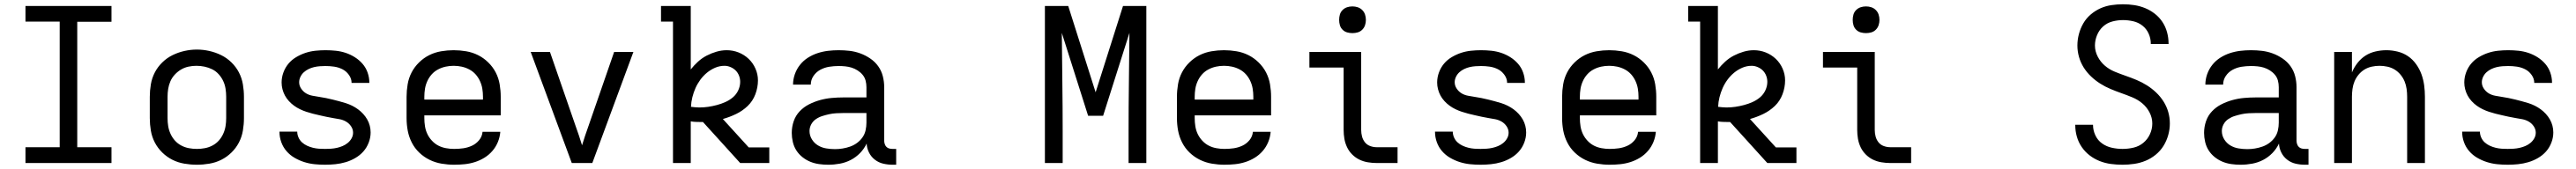

<svg xmlns="http://www.w3.org/2000/svg" viewBox="-20 -763 12040 791"><path d="M99 0V-74H259V-662H99V-735H501V-661H341V-74H501V0Z M900 8Q871 8 841.5 3Q812 -2 786 -15Q760 -28 738.5 -49Q717 -70 703.5 -96Q690 -122 685 -151.5Q680 -181 680 -210V-310Q680 -339 685 -368.5Q690 -398 703.5 -424Q717 -450 738.5 -471Q760 -492 786.5 -505Q813 -518 842 -524.5Q871 -531 900 -531Q929 -531 958 -524.5Q987 -518 1013.5 -505Q1040 -492 1061.5 -471Q1083 -450 1096.5 -424Q1110 -398 1115 -368.5Q1120 -339 1120 -310V-210Q1120 -181 1115 -151.5Q1110 -122 1096.5 -96Q1083 -70 1061.5 -49Q1040 -28 1014 -15Q988 -2 958.5 3Q929 8 900 8ZM900 -66Q919 -66 937.5 -69.5Q956 -73 973 -82Q990 -91 1002.5 -105Q1015 -119 1023 -136.5Q1031 -154 1034 -172.5Q1037 -191 1037 -210V-310Q1037 -329 1034 -348Q1031 -367 1023 -384Q1015 -401 1002 -415.5Q989 -430 972 -438.5Q955 -447 936 -451Q917 -455 898 -455Q879 -455 860.5 -451Q842 -447 826 -437.5Q810 -428 797 -414Q784 -400 776.5 -383Q769 -366 766 -347.5Q763 -329 763 -310V-210Q763 -191 766 -172.5Q769 -154 777 -136.5Q785 -119 797.5 -105Q810 -91 827 -82Q844 -73 862.5 -69.5Q881 -66 900 -66Z M1499 8Q1474 8 1449.5 5.5Q1425 3 1401.5 -4.5Q1378 -12 1356.5 -24.5Q1335 -37 1319 -55.5Q1303 -74 1294.5 -97.5Q1286 -121 1286 -146Q1286 -146 1286 -146.5Q1286 -147 1286 -147H1369Q1369 -147 1369 -147Q1369 -147 1369 -147Q1369 -133 1375 -119.5Q1381 -106 1391.5 -96.5Q1402 -87 1415 -81Q1428 -75 1442 -71.5Q1456 -68 1470 -67Q1484 -66 1499 -66Q1513 -66 1527 -67Q1541 -68 1554.5 -71Q1568 -74 1581 -79.5Q1594 -85 1605 -94Q1616 -103 1623 -115.5Q1630 -128 1630 -142Q1630 -158 1620.5 -172Q1611 -186 1597 -194Q1583 -202 1567.5 -205Q1552 -208 1536 -210.5Q1520 -213 1504.5 -216.5Q1489 -220 1473 -223.5Q1457 -227 1441.5 -231Q1426 -235 1411 -240Q1396 -245 1381.5 -252Q1367 -259 1354 -268.5Q1341 -278 1330 -290Q1319 -302 1311.5 -316Q1304 -330 1300 -345.5Q1296 -361 1296 -377Q1296 -401 1304.5 -424Q1313 -447 1328 -465Q1343 -483 1364 -495.5Q1385 -508 1407.5 -515.5Q1430 -523 1454 -525.5Q1478 -528 1501 -528Q1525 -528 1549 -525.5Q1573 -523 1595.5 -515.5Q1618 -508 1638.5 -495Q1659 -482 1674.5 -464Q1690 -446 1698 -423Q1706 -400 1706 -376Q1706 -376 1706 -375.5Q1706 -375 1706 -375H1623Q1623 -375 1623 -375Q1623 -375 1623 -375Q1623 -395 1610.5 -412.5Q1598 -430 1580 -439Q1562 -448 1542 -451Q1522 -454 1501 -454Q1488 -454 1474.5 -453Q1461 -452 1448 -449Q1435 -446 1422.5 -440Q1410 -434 1400 -425Q1390 -416 1384 -403.5Q1378 -391 1378 -378Q1378 -362 1387.5 -348Q1397 -334 1410.5 -326Q1424 -318 1440 -315Q1456 -312 1472 -309.5Q1488 -307 1503.5 -304Q1519 -301 1534.5 -297Q1550 -293 1565.5 -289Q1581 -285 1596.5 -280Q1612 -275 1626 -268Q1640 -261 1653 -251.5Q1666 -242 1677 -230Q1688 -218 1696 -204Q1704 -190 1708 -174.5Q1712 -159 1712 -143Q1712 -119 1703 -95.5Q1694 -72 1678 -54Q1662 -36 1640.5 -23.5Q1619 -11 1595.5 -4Q1572 3 1547.5 5.5Q1523 8 1499 8Z M2102 8Q2073 8 2043.5 3Q2014 -2 1987.5 -15Q1961 -28 1939.5 -48.5Q1918 -69 1904.5 -95.5Q1891 -122 1885.5 -151Q1880 -180 1880 -210V-310Q1880 -339 1885 -368.5Q1890 -398 1903.5 -424Q1917 -450 1938.5 -471Q1960 -492 1986 -505Q2012 -518 2041.5 -523Q2071 -528 2100 -528Q2129 -528 2158.5 -523Q2188 -518 2214 -505Q2240 -492 2261.5 -471Q2283 -450 2296.5 -424Q2310 -398 2315 -368.5Q2320 -339 2320 -310V-223H1963V-210Q1963 -191 1966 -172Q1969 -153 1977 -136Q1985 -119 1998.5 -104.5Q2012 -90 2028.5 -81.5Q2045 -73 2064 -69.5Q2083 -66 2102 -66Q2124 -66 2145 -69Q2166 -72 2185.5 -81Q2205 -90 2219 -107Q2233 -124 2235 -146H2318Q2316 -121 2306.5 -98Q2297 -75 2281 -56.5Q2265 -38 2244 -25Q2223 -12 2199.5 -4.5Q2176 3 2151.5 5.5Q2127 8 2102 8ZM1963 -297H2237V-310Q2237 -329 2234 -347.5Q2231 -366 2223 -383.5Q2215 -401 2202.5 -415Q2190 -429 2173 -438Q2156 -447 2137.5 -451Q2119 -455 2100 -455Q2081 -455 2062.5 -451Q2044 -447 2027 -438Q2010 -429 1997.5 -415Q1985 -401 1977 -383.5Q1969 -366 1966 -347.5Q1963 -329 1963 -310Z M2652 0 2460 -520H2550L2670 -173Q2678 -151 2685.5 -128.5Q2693 -106 2700 -83Q2707 -106 2714.5 -128.5Q2722 -151 2730 -173L2850 -520H2940L2748 0Z M3125 0V-662H3069V-735H3208V-438Q3223 -457 3241.5 -474Q3260 -491 3282 -502.5Q3304 -514 3328 -521Q3352 -528 3376 -528Q3405 -528 3431.5 -517.5Q3458 -507 3478.5 -487.5Q3499 -468 3510.5 -441.5Q3522 -415 3522 -387Q3522 -354 3510 -322Q3498 -290 3474 -267Q3450 -244 3420 -229.5Q3390 -215 3358 -206L3479 -73H3575V0H3439L3343 -106L3265 -192Q3262 -192 3259 -192Q3256 -192 3253 -192Q3242 -192 3230.5 -192.5Q3219 -193 3208 -195V0ZM3248 -260Q3269 -260 3289.5 -263Q3310 -266 3330.5 -271.5Q3351 -277 3370 -285.5Q3389 -294 3405 -307.5Q3421 -321 3430 -340.5Q3439 -360 3439 -380Q3439 -395 3433.5 -409Q3428 -423 3418 -433Q3408 -443 3394 -449Q3380 -455 3366 -455Q3343 -455 3322 -446Q3301 -437 3283.5 -422.5Q3266 -408 3252.5 -389.5Q3239 -371 3230 -350.5Q3221 -330 3215.5 -308Q3210 -286 3209 -263Q3219 -262 3228.5 -261Q3238 -260 3248 -260Z M3851 8Q3851 8 3851 8Q3851 8 3850 8Q3829 8 3807.5 5Q3786 2 3766.5 -6Q3747 -14 3730 -27.5Q3713 -41 3701.5 -59Q3690 -77 3685 -98.5Q3680 -120 3680 -141Q3680 -169 3689 -195.5Q3698 -222 3717 -242Q3736 -262 3760.5 -274.5Q3785 -287 3812 -294.5Q3839 -302 3866.5 -304.5Q3894 -307 3921 -307H4029V-355Q4029 -371 4025 -386Q4021 -401 4011 -413Q4001 -425 3987.5 -433.5Q3974 -442 3959.5 -446.5Q3945 -451 3929.5 -452.5Q3914 -454 3899 -454Q3877 -454 3855 -450.5Q3833 -447 3813.5 -436.5Q3794 -426 3781.5 -407.5Q3769 -389 3769 -367Q3769 -367 3769 -367Q3769 -367 3769 -367H3686Q3686 -367 3686 -367Q3686 -367 3686 -367Q3686 -392 3694.5 -416Q3703 -440 3718.5 -459.5Q3734 -479 3755 -492.5Q3776 -506 3800 -514Q3824 -522 3849 -525Q3874 -528 3899 -528Q3925 -528 3950.5 -525Q3976 -522 4000.5 -513Q4025 -504 4047 -489Q4069 -474 4084 -453Q4099 -432 4105.5 -406.5Q4112 -381 4112 -355V-104Q4112 -97 4114.5 -89Q4117 -81 4122.5 -75.5Q4128 -70 4135.5 -68Q4143 -66 4151 -66H4168V8H4151Q4129 8 4107.5 3Q4086 -2 4068.5 -15.5Q4051 -29 4041 -49Q4031 -69 4030 -91Q4018 -66 3999 -46.5Q3980 -27 3956 -14.5Q3932 -2 3905 3Q3878 8 3851 8ZM3882 -65Q3900 -65 3918 -68Q3936 -71 3953 -77Q3970 -83 3985 -94Q4000 -105 4010.5 -120Q4021 -135 4025 -153Q4029 -171 4029 -189V-234H3921Q3905 -234 3888 -233Q3871 -232 3855 -228.5Q3839 -225 3823 -220Q3807 -215 3793 -205.5Q3779 -196 3771 -181Q3763 -166 3763 -150Q3763 -129 3774 -111Q3785 -93 3802.5 -82.5Q3820 -72 3840.5 -68.5Q3861 -65 3882 -65Z M4863 0V-735H4972L5100 -331L5228 -735H5337V0H5254V-147Q5254 -263 5255.5 -378.5Q5257 -494 5258 -609L5135 -221H5065L4942 -609Q4943 -494 4944.5 -378.5Q4946 -263 4946 -147V0Z M5702 8Q5673 8 5643.5 3Q5614 -2 5587.5 -15Q5561 -28 5539.5 -48.5Q5518 -69 5504.5 -95.5Q5491 -122 5485.5 -151Q5480 -180 5480 -210V-310Q5480 -339 5485 -368.5Q5490 -398 5503.5 -424Q5517 -450 5538.5 -471Q5560 -492 5586 -505Q5612 -518 5641.5 -523Q5671 -528 5700 -528Q5729 -528 5758.5 -523Q5788 -518 5814 -505Q5840 -492 5861.5 -471Q5883 -450 5896.5 -424Q5910 -398 5915 -368.5Q5920 -339 5920 -310V-223H5563V-210Q5563 -191 5566 -172Q5569 -153 5577 -136Q5585 -119 5598.5 -104.5Q5612 -90 5628.5 -81.5Q5645 -73 5664 -69.5Q5683 -66 5702 -66Q5724 -66 5745 -69Q5766 -72 5785.5 -81Q5805 -90 5819 -107Q5833 -124 5835 -146H5918Q5916 -121 5906.5 -98Q5897 -75 5881 -56.5Q5865 -38 5844 -25Q5823 -12 5799.5 -4.5Q5776 3 5751.5 5.5Q5727 8 5702 8ZM5563 -297H5837V-310Q5837 -329 5834 -347.5Q5831 -366 5823 -383.5Q5815 -401 5802.5 -415Q5790 -429 5773 -438Q5756 -447 5737.5 -451Q5719 -455 5700 -455Q5681 -455 5662.5 -451Q5644 -447 5627 -438Q5610 -429 5597.5 -415Q5585 -401 5577 -383.5Q5569 -366 5566 -347.5Q5563 -329 5563 -310Z M6413 0Q6393 0 6372 -3.5Q6351 -7 6332.5 -16Q6314 -25 6299 -40Q6284 -55 6275 -74Q6266 -93 6262.5 -113.5Q6259 -134 6259 -155V-447H6099V-520H6341V-155Q6341 -139 6345 -124Q6349 -109 6358.5 -97Q6368 -85 6383 -79.5Q6398 -74 6413 -74H6511V0ZM6300 -608Q6287 -608 6275 -611.5Q6263 -615 6254 -624Q6245 -633 6241.5 -645Q6238 -657 6238 -670Q6238 -683 6241.5 -695Q6245 -707 6254 -716Q6263 -725 6275 -729Q6287 -733 6300 -733Q6313 -733 6325 -729Q6337 -725 6346 -716Q6355 -707 6359 -695Q6363 -683 6363 -670Q6363 -657 6359 -645Q6355 -633 6346 -624Q6337 -615 6325 -611.5Q6313 -608 6300 -608Z M6899 8Q6874 8 6849.5 5.5Q6825 3 6801.5 -4.5Q6778 -12 6756.5 -24.5Q6735 -37 6719 -55.5Q6703 -74 6694.5 -97.5Q6686 -121 6686 -146Q6686 -146 6686 -146.5Q6686 -147 6686 -147H6769Q6769 -147 6769 -147Q6769 -147 6769 -147Q6769 -133 6775 -119.5Q6781 -106 6791.5 -96.5Q6802 -87 6815 -81Q6828 -75 6842 -71.5Q6856 -68 6870 -67Q6884 -66 6899 -66Q6913 -66 6927 -67Q6941 -68 6954.5 -71Q6968 -74 6981 -79.5Q6994 -85 7005 -94Q7016 -103 7023 -115.5Q7030 -128 7030 -142Q7030 -158 7020.5 -172Q7011 -186 6997 -194Q6983 -202 6967.5 -205Q6952 -208 6936 -210.5Q6920 -213 6904.5 -216.5Q6889 -220 6873 -223.5Q6857 -227 6841.5 -231Q6826 -235 6811 -240Q6796 -245 6781.5 -252Q6767 -259 6754 -268.5Q6741 -278 6730 -290Q6719 -302 6711.5 -316Q6704 -330 6700 -345.5Q6696 -361 6696 -377Q6696 -401 6704.5 -424Q6713 -447 6728 -465Q6743 -483 6764 -495.5Q6785 -508 6807.5 -515.5Q6830 -523 6854 -525.5Q6878 -528 6901 -528Q6925 -528 6949 -525.5Q6973 -523 6995.5 -515.5Q7018 -508 7038.5 -495Q7059 -482 7074.5 -464Q7090 -446 7098 -423Q7106 -400 7106 -376Q7106 -376 7106 -375.5Q7106 -375 7106 -375H7023Q7023 -375 7023 -375Q7023 -375 7023 -375Q7023 -395 7010.5 -412.5Q6998 -430 6980 -439Q6962 -448 6942 -451Q6922 -454 6901 -454Q6888 -454 6874.5 -453Q6861 -452 6848 -449Q6835 -446 6822.5 -440Q6810 -434 6800 -425Q6790 -416 6784 -403.5Q6778 -391 6778 -378Q6778 -362 6787.5 -348Q6797 -334 6810.5 -326Q6824 -318 6840 -315Q6856 -312 6872 -309.5Q6888 -307 6903.5 -304Q6919 -301 6934.5 -297Q6950 -293 6965.5 -289Q6981 -285 6996.5 -280Q7012 -275 7026 -268Q7040 -261 7053 -251.5Q7066 -242 7077 -230Q7088 -218 7096 -204Q7104 -190 7108 -174.5Q7112 -159 7112 -143Q7112 -119 7103 -95.5Q7094 -72 7078 -54Q7062 -36 7040.5 -23.5Q7019 -11 6995.5 -4Q6972 3 6947.5 5.5Q6923 8 6899 8Z M7502 8Q7473 8 7443.5 3Q7414 -2 7387.5 -15Q7361 -28 7339.5 -48.5Q7318 -69 7304.5 -95.5Q7291 -122 7285.5 -151Q7280 -180 7280 -210V-310Q7280 -339 7285 -368.5Q7290 -398 7303.5 -424Q7317 -450 7338.5 -471Q7360 -492 7386 -505Q7412 -518 7441.5 -523Q7471 -528 7500 -528Q7529 -528 7558.5 -523Q7588 -518 7614 -505Q7640 -492 7661.5 -471Q7683 -450 7696.5 -424Q7710 -398 7715 -368.5Q7720 -339 7720 -310V-223H7363V-210Q7363 -191 7366 -172Q7369 -153 7377 -136Q7385 -119 7398.5 -104.5Q7412 -90 7428.5 -81.5Q7445 -73 7464 -69.5Q7483 -66 7502 -66Q7524 -66 7545 -69Q7566 -72 7585.5 -81Q7605 -90 7619 -107Q7633 -124 7635 -146H7718Q7716 -121 7706.5 -98Q7697 -75 7681 -56.5Q7665 -38 7644 -25Q7623 -12 7599.5 -4.5Q7576 3 7551.5 5.5Q7527 8 7502 8ZM7363 -297H7637V-310Q7637 -329 7634 -347.5Q7631 -366 7623 -383.5Q7615 -401 7602.5 -415Q7590 -429 7573 -438Q7556 -447 7537.5 -451Q7519 -455 7500 -455Q7481 -455 7462.5 -451Q7444 -447 7427 -438Q7410 -429 7397.5 -415Q7385 -401 7377 -383.5Q7369 -366 7366 -347.5Q7363 -329 7363 -310Z M7925 0V-662H7869V-735H8008V-438Q8023 -457 8041.5 -474Q8060 -491 8082 -502.5Q8104 -514 8128 -521Q8152 -528 8176 -528Q8205 -528 8231.5 -517.5Q8258 -507 8278.5 -487.5Q8299 -468 8310.5 -441.5Q8322 -415 8322 -387Q8322 -354 8310 -322Q8298 -290 8274 -267Q8250 -244 8220 -229.5Q8190 -215 8158 -206L8279 -73H8375V0H8239L8143 -106L8065 -192Q8062 -192 8059 -192Q8056 -192 8053 -192Q8042 -192 8030.5 -192.5Q8019 -193 8008 -195V0ZM8048 -260Q8069 -260 8089.5 -263Q8110 -266 8130.5 -271.5Q8151 -277 8170 -285.5Q8189 -294 8205 -307.5Q8221 -321 8230 -340.5Q8239 -360 8239 -380Q8239 -395 8233.5 -409Q8228 -423 8218 -433Q8208 -443 8194 -449Q8180 -455 8166 -455Q8143 -455 8122 -446Q8101 -437 8083.5 -422.5Q8066 -408 8052.5 -389.5Q8039 -371 8030 -350.5Q8021 -330 8015.5 -308Q8010 -286 8009 -263Q8019 -262 8028.5 -261Q8038 -260 8048 -260Z M8813 0Q8793 0 8772 -3.5Q8751 -7 8732.5 -16Q8714 -25 8699 -40Q8684 -55 8675 -74Q8666 -93 8662.5 -113.5Q8659 -134 8659 -155V-447H8499V-520H8741V-155Q8741 -139 8745 -124Q8749 -109 8758.5 -97Q8768 -85 8783 -79.5Q8798 -74 8813 -74H8911V0ZM8700 -608Q8687 -608 8675 -611.5Q8663 -615 8654 -624Q8645 -633 8641.5 -645Q8638 -657 8638 -670Q8638 -683 8641.5 -695Q8645 -707 8654 -716Q8663 -725 8675 -729Q8687 -733 8700 -733Q8713 -733 8725 -729Q8737 -725 8746 -716Q8755 -707 8759 -695Q8763 -683 8763 -670Q8763 -657 8759 -645Q8755 -633 8746 -624Q8737 -615 8725 -611.5Q8713 -608 8700 -608Z M9899 8Q9872 8 9845 4.5Q9818 1 9792.5 -9Q9767 -19 9745.5 -35.5Q9724 -52 9708.5 -74.5Q9693 -97 9685.5 -123.5Q9678 -150 9678 -177Q9678 -177 9678 -178Q9678 -179 9678 -179H9761Q9761 -179 9761 -178.5Q9761 -178 9761 -178Q9761 -153 9772 -129.5Q9783 -106 9803.5 -91.5Q9824 -77 9849 -71.5Q9874 -66 9899 -66Q9925 -66 9950.5 -72Q9976 -78 9996 -94.5Q10016 -111 10027 -135Q10038 -159 10038 -185Q10038 -212 10025 -237Q10012 -262 9991 -279.5Q9970 -297 9944.5 -307.5Q9919 -318 9893.5 -327Q9868 -336 9843 -346.5Q9818 -357 9795 -371.5Q9772 -386 9752 -405Q9732 -424 9717.5 -447Q9703 -470 9695.5 -496.5Q9688 -523 9688 -550Q9688 -577 9695 -603.5Q9702 -630 9715.5 -653.5Q9729 -677 9750 -695Q9771 -713 9795.5 -724Q9820 -735 9847 -739Q9874 -743 9901 -743Q9928 -743 9954 -739Q9980 -735 10004.5 -725Q10029 -715 10050 -698.5Q10071 -682 10085.5 -660Q10100 -638 10107 -612Q10114 -586 10114 -560Q10114 -559 10114 -558.5Q10114 -558 10114 -557H10031Q10031 -557 10031 -557.5Q10031 -558 10031 -559Q10031 -583 10021 -605.5Q10011 -628 9992 -643Q9973 -658 9949 -663.5Q9925 -669 9901 -669Q9876 -669 9851.5 -662.5Q9827 -656 9808.5 -639.5Q9790 -623 9780 -599Q9770 -575 9770 -550Q9770 -523 9783 -498Q9796 -473 9816.5 -455.5Q9837 -438 9862.5 -427.5Q9888 -417 9914 -408Q9940 -399 9965 -388.5Q9990 -378 10013 -363.5Q10036 -349 10056 -330Q10076 -311 10090.5 -288Q10105 -265 10112.5 -239Q10120 -213 10120 -185Q10120 -158 10112.5 -131Q10105 -104 10090.5 -80.5Q10076 -57 10054 -39Q10032 -21 10006.5 -10.5Q9981 0 9953.5 4Q9926 8 9899 8Z M10451 8Q10451 8 10451 8Q10451 8 10450 8Q10429 8 10407.5 5Q10386 2 10366.5 -6Q10347 -14 10330 -27.5Q10313 -41 10301.5 -59Q10290 -77 10285 -98.5Q10280 -120 10280 -141Q10280 -169 10289 -195.5Q10298 -222 10317 -242Q10336 -262 10360.5 -274.5Q10385 -287 10412 -294.5Q10439 -302 10466.5 -304.5Q10494 -307 10521 -307H10629V-355Q10629 -371 10625 -386Q10621 -401 10611 -413Q10601 -425 10587.5 -433.5Q10574 -442 10559.5 -446.5Q10545 -451 10529.5 -452.5Q10514 -454 10499 -454Q10477 -454 10455 -450.5Q10433 -447 10413.5 -436.5Q10394 -426 10381.5 -407.5Q10369 -389 10369 -367Q10369 -367 10369 -367Q10369 -367 10369 -367H10286Q10286 -367 10286 -367Q10286 -367 10286 -367Q10286 -392 10294.5 -416Q10303 -440 10318.5 -459.5Q10334 -479 10355 -492.5Q10376 -506 10400 -514Q10424 -522 10449 -525Q10474 -528 10499 -528Q10525 -528 10550.5 -525Q10576 -522 10600.5 -513Q10625 -504 10647 -489Q10669 -474 10684 -453Q10699 -432 10705.5 -406.5Q10712 -381 10712 -355V-104Q10712 -97 10714.5 -89Q10717 -81 10722.5 -75.5Q10728 -70 10735.5 -68Q10743 -66 10751 -66H10768V8H10751Q10729 8 10707.5 3Q10686 -2 10668.5 -15.5Q10651 -29 10641 -49Q10631 -69 10630 -91Q10618 -66 10599 -46.5Q10580 -27 10556 -14.5Q10532 -2 10505 3Q10478 8 10451 8ZM10482 -65Q10500 -65 10518 -68Q10536 -71 10553 -77Q10570 -83 10585 -94Q10600 -105 10610.5 -120Q10621 -135 10625 -153Q10629 -171 10629 -189V-234H10521Q10505 -234 10488 -233Q10471 -232 10455 -228.5Q10439 -225 10423 -220Q10407 -215 10393 -205.5Q10379 -196 10371 -181Q10363 -166 10363 -150Q10363 -129 10374 -111Q10385 -93 10402.5 -82.5Q10420 -72 10440.5 -68.5Q10461 -65 10482 -65Z M10888 0V-520H10971V-424Q10981 -448 10997 -468.5Q11013 -489 11034 -502.5Q11055 -516 11080.5 -522Q11106 -528 11132 -528Q11158 -528 11184.5 -521.5Q11211 -515 11233 -500Q11255 -485 11271 -462.5Q11287 -440 11296 -415Q11305 -390 11308.5 -363.5Q11312 -337 11312 -310V0H11229V-310Q11229 -328 11226.5 -346.5Q11224 -365 11217 -382Q11210 -399 11198 -413.5Q11186 -428 11170.5 -437.5Q11155 -447 11136.5 -451Q11118 -455 11100 -455Q11082 -455 11063.5 -451Q11045 -447 11029.5 -437.5Q11014 -428 11002 -413.5Q10990 -399 10983 -382Q10976 -365 10973.5 -346.5Q10971 -328 10971 -310V0Z M11699 8Q11674 8 11649.5 5.5Q11625 3 11601.5 -4.5Q11578 -12 11556.5 -24.5Q11535 -37 11519 -55.5Q11503 -74 11494.5 -97.5Q11486 -121 11486 -146Q11486 -146 11486 -146.5Q11486 -147 11486 -147H11569Q11569 -147 11569 -147Q11569 -147 11569 -147Q11569 -133 11575 -119.5Q11581 -106 11591.5 -96.5Q11602 -87 11615 -81Q11628 -75 11642 -71.5Q11656 -68 11670 -67Q11684 -66 11699 -66Q11713 -66 11727 -67Q11741 -68 11754.5 -71Q11768 -74 11781 -79.5Q11794 -85 11805 -94Q11816 -103 11823 -115.5Q11830 -128 11830 -142Q11830 -158 11820.5 -172Q11811 -186 11797 -194Q11783 -202 11767.5 -205Q11752 -208 11736 -210.5Q11720 -213 11704.5 -216.5Q11689 -220 11673 -223.5Q11657 -227 11641.5 -231Q11626 -235 11611 -240Q11596 -245 11581.5 -252Q11567 -259 11554 -268.5Q11541 -278 11530 -290Q11519 -302 11511.5 -316Q11504 -330 11500 -345.5Q11496 -361 11496 -377Q11496 -401 11504.5 -424Q11513 -447 11528 -465Q11543 -483 11564 -495.5Q11585 -508 11607.5 -515.5Q11630 -523 11654 -525.5Q11678 -528 11701 -528Q11725 -528 11749 -525.5Q11773 -523 11795.5 -515.5Q11818 -508 11838.5 -495Q11859 -482 11874.5 -464Q11890 -446 11898 -423Q11906 -400 11906 -376Q11906 -376 11906 -375.5Q11906 -375 11906 -375H11823Q11823 -375 11823 -375Q11823 -375 11823 -375Q11823 -395 11810.5 -412.5Q11798 -430 11780 -439Q11762 -448 11742 -451Q11722 -454 11701 -454Q11688 -454 11674.5 -453Q11661 -452 11648 -449Q11635 -446 11622.5 -440Q11610 -434 11600 -425Q11590 -416 11584 -403.5Q11578 -391 11578 -378Q11578 -362 11587.5 -348Q11597 -334 11610.5 -326Q11624 -318 11640 -315Q11656 -312 11672 -309.5Q11688 -307 11703.5 -304Q11719 -301 11734.5 -297Q11750 -293 11765.5 -289Q11781 -285 11796.5 -280Q11812 -275 11826 -268Q11840 -261 11853 -251.5Q11866 -242 11877 -230Q11888 -218 11896 -204Q11904 -190 11908 -174.5Q11912 -159 11912 -143Q11912 -119 11903 -95.5Q11894 -72 11878 -54Q11862 -36 11840.5 -23.5Q11819 -11 11795.5 -4Q11772 3 11747.5 5.5Q11723 8 11699 8Z"/></svg>

Font: Iosevka Meiseki Sans
Style: Regular
Weight: 400
Monospace: yes
Designer: Belleve Invis
Foundry: Belleve Invis
Version: Version 11.2.6; ttfautohint (v1.8.4)